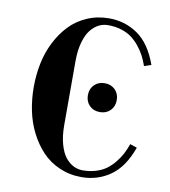

<svg xmlns="http://www.w3.org/2000/svg" viewBox="-83 -801 789 891"><g transform="rotate(10 311.0 -356.0)"><path d="M343 -313Q324 -332 324 -362Q324 -392 343 -411Q362 -430 392 -430Q422 -430 441 -411Q460 -392 460 -362Q460 -332 441 -313Q422 -294 392 -294Q362 -294 343 -313ZM360 -730Q436 -730 496 -688Q556 -646 590 -551L557 -540Q548 -566 537 -587Q526 -608 509 -629Q492 -650 472 -665Q452 -680 423 -689Q394 -698 360 -698Q338 -698 317.5 -688Q297 -678 279.5 -656.5Q262 -635 251 -596.5Q240 -558 240 -506V-206Q240 -154 251 -115.5Q262 -77 279.5 -55.5Q297 -34 317.5 -24Q338 -14 360 -14Q394 -14 423 -23Q452 -32 472 -47Q492 -62 509 -83Q526 -104 537 -125Q548 -146 557 -172L590 -161Q556 -66 496 -24Q436 18 360 18Q304 18 256 -3Q208 -24 174 -60Q140 -96 116 -143.5Q92 -191 81 -245Q70 -299 70 -356Q70 -413 81 -467Q92 -521 116 -568.5Q140 -616 174 -652Q208 -688 256 -709Q304 -730 360 -730Z"/></g></svg>

Font: Old Standard TT
Style: Bold
Weight: 700
Designer: Alexey Kryukov <alexios@thessalonica.org.ru>
Version: Version 2.2